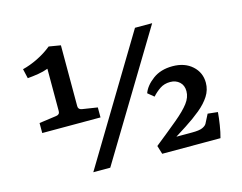

<svg xmlns="http://www.w3.org/2000/svg" viewBox="-86 -722 1073 853"><g transform="rotate(-15 451.0 -295.5)"><path d="M252 -302Q252 -287 268 -284L339 -273V-227H71V-273L150 -284Q167 -286 167 -302V-497Q146 -489 121 -485Q96 -481 72 -479L62 -523Q95 -531 131 -548.5Q167 -566 198 -591L252 -582ZM245 0 590 -572H669L323 0ZM550 -39Q614 -90 656 -125Q698 -160 718 -186.5Q738 -213 738 -241Q738 -268 721 -283.5Q704 -299 678 -299Q651 -299 631 -285.5Q611 -272 595 -254L567 -277Q579 -310 615.5 -337Q652 -364 706 -364Q762 -364 796.5 -333Q831 -302 831 -255Q831 -222 813 -194Q795 -166 764 -140.5Q733 -115 693.5 -89.5Q654 -64 611 -37L605 -57H715Q748 -57 762.5 -63.5Q777 -70 782 -79L803 -120L849 -115Q847 -89 842 -57Q837 -25 830 0H562Z"/></g></svg>

Font: Rasa SemiBold
Style: Regular
Weight: 600
Designer: Anna Giedrys (Yrsa+Rasa design), David Brezina (Yrsa art-direction, Rasa art-direction, design)
Foundry: Rosetta Type Foundry
Version: Version 2.004